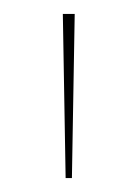

<svg xmlns="http://www.w3.org/2000/svg" viewBox="-20 -728 197 275"><path d="M74 -473 70 -708H87L83 -473Z"/></svg>

Font: Kalnia Expanded Thin
Style: Regular
Weight: 250
Width: 7
Designer: Frida Medrano
Foundry: Frida Medrano
Version: Version 1.105